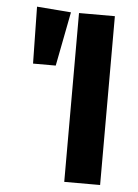

<svg xmlns="http://www.w3.org/2000/svg" viewBox="-51 -743 565 784"><g transform="rotate(5 231.0 -351.5)"><path d="M69 -703 209 -692 166 -470H73ZM389 -692V0H242V-692Z"/></g></svg>

Font: FiraGO SemiBold
Style: Regular
Weight: 600
Designer: bBox Type
Foundry: bBox Type GmbH
Version: Version 1.001;PS 001.001;hotconv 1.0.88;makeotf.lib2.5.64775